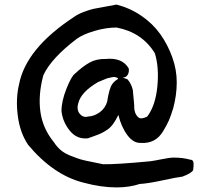

<svg xmlns="http://www.w3.org/2000/svg" viewBox="-20 -611 869 837"><path d="M488 206Q421 206 343 185Q213 152 103 21Q67 -32 57.5 -106.5Q48 -181 63 -243Q93 -400 304 -538Q321 -550 346.5 -559.5Q372 -569 388 -572.5Q404 -576 442 -582.5Q480 -589 488 -591Q547 -576 596.5 -542Q646 -508 678.5 -462.5Q711 -417 731 -361.5Q751 -306 750.5 -250Q750 -194 735 -139Q725 -106 716 -85.5Q707 -65 690.5 -38Q674 -11 650 1.5Q626 14 595 12Q562 14 535.5 -21.5Q509 -57 496 -110Q485 -87 473 -70.5Q461 -54 445.5 -44Q430 -34 419 -29Q408 -24 389.5 -17.5Q371 -11 363 -8Q315 -3 284 -41.5Q253 -80 248 -127Q248 -170 270 -225Q292 -280 307 -290Q341 -322 371 -338.5Q401 -355 441 -354Q513 -361 541 -313Q544 -298 537 -285.5Q530 -273 515 -273L536 -265Q552 -247 559 -219Q559 -213 560 -207L564 -166Q565 -159 565 -153Q564 -127 573.5 -111Q583 -95 595 -95Q606 -95 622 -103Q658 -151 666 -234.5Q674 -318 655 -379Q599 -470 488 -491Q442 -491 391.5 -476Q341 -461 315 -442Q203 -357 169 -283Q146 -198 156 -124.5Q166 -51 215 9Q228 29 245 43.5Q262 58 289 68.5Q316 79 330.5 83.5Q345 88 383.5 95.5Q422 103 430 105Q487 106 635 92Q651 90 685.5 83Q720 76 738 76Q777 76 809 85Q819 85 822 93Q825 101 823.5 115Q822 129 822 131Q813 145 775 159Q750 162 687.5 175.5Q625 189 589 191Q544 206 488 206ZM364 -103Q390 -104 414 -121Q438 -138 447 -167Q456 -225 469 -244Q479 -258 495 -267Q493 -273 487 -273Q481 -277 466.5 -274Q452 -271 447 -269.5Q442 -268 427.5 -261.5Q413 -255 407 -253Q332 -209 321 -160Q313 -132 328 -114.5Q343 -97 364 -103Z"/></svg>

Font: Excalifont
Style: Regular
Weight: 400
Designer: Your Own Font Foundry (Virgil); Ján Filípek / DizajnDesign (Excalifont, modifications)
Foundry: Your Own Font Foundry (Virgil); Ján Filípek / DizajnDesign (Excalifont, modifications)
Version: Version 1.000;Glyphs 3.2 (3227)